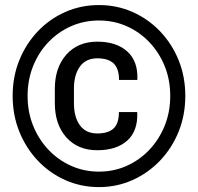

<svg xmlns="http://www.w3.org/2000/svg" viewBox="-20 -741 796 771"><path d="M377.4 10.3Q305.2 10.3 242.2 -17.8Q179.2 -45.9 131.8 -95.9Q84.5 -146 57.6 -212.4Q30.8 -278.8 30.8 -356Q30.8 -433.1 57.6 -499.3Q84.5 -565.4 131.8 -615.2Q179.2 -665 242.2 -692.9Q305.2 -720.7 377.4 -720.7Q449.2 -720.7 512.2 -692.9Q575.2 -665 622.8 -615.2Q670.4 -565.4 697.3 -499.3Q724.1 -433.1 724.1 -356Q724.1 -278.8 697.3 -212.4Q670.4 -146 622.6 -95.9Q574.7 -45.9 512 -17.8Q449.2 10.3 377.4 10.3ZM377.4 -51.8Q437 -51.8 488.8 -75Q540.5 -98.1 579.8 -139.6Q619.1 -181.2 641.4 -236.3Q663.6 -291.5 663.6 -356Q663.6 -420.4 641.4 -475.3Q619.1 -530.3 579.8 -571.5Q540.5 -612.8 488.8 -635.7Q437 -658.7 377.4 -658.7Q317.4 -658.7 265.4 -635.7Q213.4 -612.8 174.1 -571.5Q134.8 -530.3 112.8 -475.1Q90.8 -419.9 90.8 -356Q90.8 -291.5 113 -236.3Q135.3 -181.2 174.6 -139.6Q213.9 -98.1 265.9 -75Q317.9 -51.8 377.4 -51.8ZM370.6 -137.7Q292.5 -137.7 246.3 -189.5Q200.2 -241.2 200.2 -326.7V-384.8Q200.2 -469.2 246.3 -521.5Q292.5 -573.7 370.6 -573.7Q447.3 -573.7 490.7 -534.7Q534.2 -495.6 531.7 -422.9L530.8 -419.9H458Q458 -465.8 436.3 -486.3Q414.6 -506.8 370.6 -506.8Q324.7 -506.8 300.8 -473.6Q276.9 -440.4 276.9 -385.3V-326.7Q276.9 -271 300.8 -238Q324.7 -205.1 370.6 -205.1Q414.6 -205.1 436 -225.1Q457.5 -245.1 457.5 -291H530.3L531.2 -288.1Q533.7 -214.4 490.5 -176Q447.3 -137.7 370.6 -137.7Z"/></svg>

Font: Roboto Slab LO Black
Style: Regular
Weight: 900
Designer: Google
Version: Version 2.000